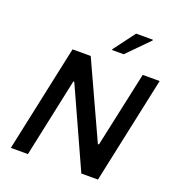

<svg xmlns="http://www.w3.org/2000/svg" viewBox="-158 -1036 1068 1162"><g transform="rotate(20 375.5 -454.5)"><path d="M43 0 190 -688H307L530 -202H537L642 -688H751L604 0H497L267 -507H261L153 0ZM416 -766V-771L519 -909H627V-904L491 -766Z"/></g></svg>

Font: Saira Medium
Style: Italic
Weight: 500
Italic angle: -12°
Designer: Hector Gatti with collaboration of the Omnibus-Type team
Foundry: Omnibus-Type
Version: Version 1.100; ttfautohint (v1.8.3)